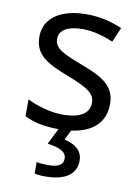

<svg xmlns="http://www.w3.org/2000/svg" viewBox="-88 -605 655 904"><g transform="rotate(10 239.5 -153.0)"><path d="M339 139C339 88 300 64 252 53L275 6C374 -7 434 -59 434 -148C434 -234 375 -269 273 -307C170 -346 135 -364 135 -409C135 -449 174 -474 246 -474C298 -474 348 -459 393 -440L423 -510C373 -532 317 -546 252 -546C132 -546 51 -495 51 -404C51 -316 113 -284 217 -244C322 -204 349 -180 349 -140C349 -92 311 -61 222 -61C159 -61 94 -83 52 -104V-24C92 -2 143 9 215 10L177 86C228 93 268 106 268 141C268 174 242 185 194 185C175 185 153 183 141 180V235C152 238 171 240 191 240C289 240 339 203 339 139Z"/></g></svg>

Font: Noto Sans Syriac Western
Style: Regular
Weight: 400
Designer: Patrick Giasson and the Monotype Design Team
Foundry: Monotype Imaging Inc.
Version: Version 3.000